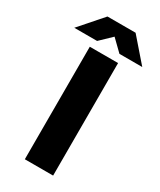

<svg xmlns="http://www.w3.org/2000/svg" viewBox="-299 -989 888 1064"><g transform="rotate(30 145.5 -457.0)"><path d="M55 0H236V-720H55ZM-72 -768H74L146 -837L217 -768H363L236 -914H56Z"/></g></svg>

Font: Aspekta 800
Style: Regular
Weight: 800
Designer: Ivo Dolenc
Version: Version 2.000